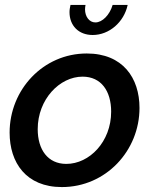

<svg xmlns="http://www.w3.org/2000/svg" viewBox="-20 -749 622 779"><path d="M437 -729C425 -688 395 -658 367 -658C342 -658 325 -682 325 -711C325 -717 326 -723 327 -729H266C264 -719 262 -710 262 -700C262 -645 299 -607 356 -607C423 -607 483 -659 498 -729ZM19 -211C19 -89 86 10 231 10C410 10 546 -138 546 -311C546 -433 478 -532 332 -532C155 -532 19 -385 19 -211ZM431 -296C431 -174 343 -84 249 -84C174 -84 133 -142 133 -225C133 -346 222 -438 315 -438C391 -438 431 -379 431 -296Z"/></svg>

Font: FIGSv2-sans-serif SmBold Italic
Style: Regular
Weight: 600
Italic angle: -12°
Designer: Matt McInerney, Pablo Impallari, Rodrigo Fuenzalida
Foundry: Matt McInerney, Pablo Impallari, Rodrigo Fuenzalida
Version: Version 4.020;hotconv 1.0.109;makeotfexe 2.5.65596